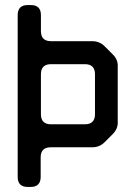

<svg xmlns="http://www.w3.org/2000/svg" viewBox="-20 -730 526 760"><path d="M90 10H101Q141 10 141 -30V-107Q141 -147 181 -147H345Q374 -147 394 -167L426 -199Q448 -221 446 -249V-465Q448 -494 426 -515L394 -547Q374 -567 345 -567H182Q142 -567 142 -607V-670Q142 -710 102 -710H90Q50 -710 50 -670V-30Q50 10 90 10ZM142 -278V-436Q142 -476 182 -476H316Q356 -476 356 -436V-278Q356 -238 316 -238H182Q142 -238 142 -278Z"/></svg>

Font: WDXL Lubrifont JP N
Style: Regular
Weight: 400
Designer: [WDXL Lubrifont] Copyright 2020-2022 (c) NightFurySL2001, Skr-ZERO; [ZCOOL QingKe HuangYou] Copyright 2018-2022 (c) The 
Version: Version 2.001;hotconv 1.1.1;makeotfexe 2.6.0